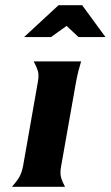

<svg xmlns="http://www.w3.org/2000/svg" viewBox="-20 -721 427 741"><path d="M216 -80Q211 -54 215.5 -37Q220 -20 231 0H26Q44 -20 54 -37Q64 -54 69 -80L126 -404Q131 -431 126 -447.5Q121 -464 110 -484H293Q287 -464 282.5 -446.5Q278 -429 273 -402ZM206 -701H297L387 -578H283L237 -621L177 -578H73Z"/></svg>

Font: LT Museum
Style: Bold Italic
Weight: 700
Designer: Daniel Lyons
Foundry: LyonsType
Version: Version 1.011